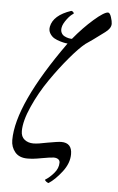

<svg xmlns="http://www.w3.org/2000/svg" viewBox="-55 -715 524 856"><g transform="rotate(5 207.0 -287.0)"><path d="M195.3 103.5Q192.4 103.5 185.5 98.9Q178.7 94.2 178.7 89.8Q197.8 78.6 217 56.4Q236.3 34.2 236.3 8.8Q236.3 -1 228.8 -6.3Q221.2 -11.7 209 -11.7Q196.3 -11.7 153.3 -3.9Q119.1 2.9 91.8 2.9Q55.2 2.9 36.4 -19.5Q17.6 -42 17.6 -73.2Q17.6 -232.4 225.6 -523.4Q221.7 -523.9 215.3 -524.7Q209 -525.4 192.9 -530Q176.8 -534.7 165 -541.5Q153.3 -548.3 145.3 -561.5Q137.2 -574.7 140.6 -591.8Q150.9 -643.6 229.5 -669.9Q233.9 -669.9 238 -666Q242.2 -662.1 241.2 -658.2Q227.5 -650.9 211.9 -629.9Q196.3 -608.9 193.4 -593.8Q190.4 -579.6 195.1 -569.6Q199.7 -559.6 209 -554.7Q218.3 -549.8 226.8 -547.9Q235.4 -545.9 243.2 -545.9Q286.1 -598.1 331.3 -637.5Q376.5 -676.8 393.6 -676.8Q401.9 -676.8 408 -658Q414.1 -639.2 414.1 -627.9Q414.1 -607.4 388.7 -588.9Q327.6 -543 304.7 -528.3Q278.3 -507.3 237.3 -459Q196.3 -410.6 155.5 -351.6Q114.7 -292.5 85.7 -227.3Q56.6 -162.1 56.6 -117.2Q56.6 -91.8 72.8 -79.1Q88.9 -66.4 112.3 -66.4Q133.3 -66.4 173.8 -75.2Q222.2 -84 236.3 -84Q284.2 -84 284.2 -33.2Q284.2 7.3 254.2 46.1Q224.1 85 195.3 103.5Z"/></g></svg>

Font: Crimson
Style: Italic
Weight: 400
Italic angle: -11°
Version: Version 0.8